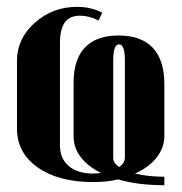

<svg xmlns="http://www.w3.org/2000/svg" viewBox="-20 -525 533 563"><path d="M155.8 -397.9V-98.1Q155.8 -60.1 181.6 -38.1Q207.5 -16.1 253.9 -16.1Q262.2 -16.1 275.9 -18.1Q237.3 -37.1 216.6 -64.5Q195.8 -91.8 195.8 -125V-282.2Q195.8 -351.1 229.2 -386Q262.7 -420.9 328.1 -420.9Q394 -420.9 428 -384.8Q461.9 -348.6 461.9 -278.8V-126Q461.9 -91.8 439.2 -63Q416.5 -34.2 376 -16.1Q414.1 -6.8 461.9 -6.8V18.1Q384.3 18.1 326.2 1Q295.4 8.8 252 8.8Q151.9 8.8 90.8 -33.9Q29.8 -76.7 29.8 -147.9V-347.2Q29.8 -411.6 82 -458.3Q134.3 -504.9 206.1 -504.9Q246.6 -504.9 279.8 -487.8L269 -464.8Q241.7 -479 214.8 -479Q184.6 -479 170.2 -459.5Q155.8 -439.9 155.8 -397.9ZM329.1 -35.2Q346.2 -46.9 346.2 -63V-348.1Q346.2 -395 329.1 -395Q312 -395 312 -347.2V-62Q312 -46.9 329.1 -35.2Z"/></svg>

Font: Moniqa Black Heading
Style: Regular
Weight: 900
Designer: Rajesh Rajput
Foundry: Rajesh Rajput
Version: Version 1.000